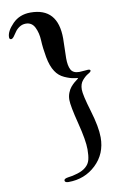

<svg xmlns="http://www.w3.org/2000/svg" viewBox="-112 -863 700 1175"><g transform="rotate(-10 238.0 -276.0)"><path d="M21 -667Q10 -667 10 -681Q10 -718 53.5 -762.5Q97 -807 165 -807Q335 -807 335 -616Q335 -598 333.5 -553Q332 -508 332 -493Q332 -446 345.5 -421.5Q359 -397 397 -397Q408 -397 427 -399Q446 -401 451 -401Q466 -401 466 -393Q466 -386 448 -376Q430 -366 411.5 -344.5Q393 -323 393 -288Q393 -254 424.5 -149.5Q456 -45 456 20Q456 122 386 188.5Q316 255 215 255Q192 255 192 241Q192 230 219 226Q243 224 277 213.5Q311 203 330 186Q351 168 357.5 142.5Q364 117 364 78Q364 22 335.5 -89.5Q307 -201 307 -239Q307 -262 315 -282.5Q323 -303 334 -316Q345 -329 356 -338.5Q367 -348 375 -353.5Q383 -359 383 -361Q383 -362 359 -365Q335 -368 300.5 -383.5Q266 -399 246 -430Q223 -464 212.5 -522.5Q202 -581 200 -627.5Q198 -674 180.5 -709.5Q163 -745 125 -745Q103 -745 85 -733Q67 -721 57.5 -706Q48 -691 38.5 -679Q29 -667 21 -667Z"/></g></svg>

Font: Henny Penny
Style: Regular
Weight: 400
Designer: Olga Umpeleva
Foundry: Brownfox
Version: Version 1.001